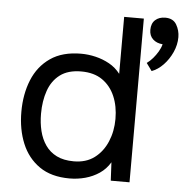

<svg xmlns="http://www.w3.org/2000/svg" viewBox="-52 -769 796 826"><g transform="rotate(5 346.0 -356.5)"><path d="M278 6Q199 6 148 -29.5Q97 -65 72 -125.5Q47 -186 47 -262Q47 -338 72 -399.5Q97 -461 149 -497Q201 -533 282 -533Q313 -533 344.5 -525.5Q376 -518 404 -502.5Q432 -487 452 -461V-707H537V0H456L452 -79Q434 -49 406.5 -30.5Q379 -12 346 -3Q313 6 278 6ZM290 -69Q343 -69 379 -96Q415 -123 434 -168Q453 -213 453 -266Q453 -321 434.5 -364Q416 -407 380 -432Q344 -457 289 -457Q232 -457 197.5 -431Q163 -405 147.5 -360.5Q132 -316 132 -261Q132 -221 140.5 -186.5Q149 -152 167.5 -125.5Q186 -99 216 -84Q246 -69 290 -69ZM590 -485 566 -518Q580 -528 592 -542Q604 -556 613.5 -572Q623 -588 627 -604Q601 -606 585 -621Q569 -636 569 -661Q569 -689 585.5 -704Q602 -719 629 -719Q663 -719 677.5 -694Q692 -669 692 -640Q692 -607 677.5 -575Q663 -543 640 -519Q617 -495 590 -485Z"/></g></svg>

Font: Onest
Style: Regular
Weight: 400
Designer: Dmitri Voloshin, Andrey Kudryavtsev
Foundry: Dmitri Voloshin, Andrey Kudryavtsev
Version: Version 1.000;gftools[0.9.33]